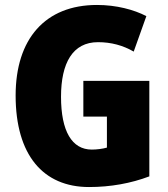

<svg xmlns="http://www.w3.org/2000/svg" viewBox="-20 -744 677 774"><path d="M316 -418V-274H411V-149C394 -144 370 -141 350 -141C270 -141 226 -215 226 -354C226 -490 273 -574 375 -574C428 -574 476 -561 519 -536L570 -679C520 -705 449 -724 371 -724C162 -724 43 -587 43 -359C43 -119 154 10 339 10C426 10 508 -5 582 -33V-418Z"/></svg>

Font: Noto Sans Khmer Condensed Black
Style: Regular
Weight: 900
Width: 3
Designer: Danh Hong and the Monotype Design Team
Foundry: Monotype Imaging Inc.
Version: Version 2.004